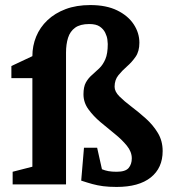

<svg xmlns="http://www.w3.org/2000/svg" viewBox="-20 -729 678 759"><path d="M441 10Q410 10 387.5 7Q365 4 345 -1.5Q325 -7 301 -15L312 -145H364L383 -60Q395 -55 408.5 -52.5Q422 -50 441 -50Q476 -50 488.5 -65Q501 -80 501 -103Q501 -129 481.5 -153Q462 -177 434 -199.5Q406 -222 377.5 -246Q349 -270 329.5 -297Q310 -324 310 -356Q310 -386 319.5 -403Q329 -420 343.5 -432.5Q358 -445 372.5 -459Q387 -473 396.5 -495Q406 -517 406 -555Q406 -560 404.5 -572.5Q403 -585 396 -599.5Q389 -614 374.5 -624Q360 -634 333 -634Q297 -634 277 -619.5Q257 -605 249 -579.5Q241 -554 241 -521V-70V-50V0H30V-50L108 -70V-420H25V-468L108 -507Q108 -548 123 -584.5Q138 -621 167.5 -649Q197 -677 239.5 -693Q282 -709 337 -709Q400 -709 443 -688Q486 -667 508.5 -633Q531 -599 531 -560Q531 -526 516 -504.5Q501 -483 482 -466.5Q463 -450 448 -431.5Q433 -413 433 -386Q433 -367 452 -348Q471 -329 499.5 -307.5Q528 -286 556.5 -260.5Q585 -235 604 -203.5Q623 -172 623 -132Q623 -65 576 -27.5Q529 10 441 10Z"/></svg>

Font: Manuale
Style: Bold
Weight: 700
Version: Version 1.002